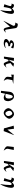

<svg xmlns="http://www.w3.org/2000/svg" viewBox="4978 -5816 1045 11040"><g transform="rotate(90 5500.0 -295.5)"><path d="M565 203Q591 70 604 -72.5Q617 -215 618 -342V-347Q618 -398 604 -421.5Q590 -445 562 -445H555Q524 -442 496.5 -410Q469 -378 453 -330Q443 -300 433 -256.5Q423 -213 414 -166Q405 -119 398.5 -78.5Q392 -38 388 -12.5Q384 13 384 13L223 -24Q223 -24 233.5 -51.5Q244 -79 259.5 -122.5Q275 -166 290.5 -214.5Q306 -263 317.5 -306Q329 -349 330 -375V-377Q330 -400 298.5 -421.5Q267 -443 212 -443Q205 -443 197.5 -442.5Q190 -442 182 -441L247 -580Q333 -580 390.5 -549.5Q448 -519 460 -452Q478 -482 510 -511.5Q542 -541 581.5 -560.5Q621 -580 658 -580Q723 -580 751 -534Q779 -488 779 -419V-404Q776 -335 758.5 -252.5Q741 -170 713 -85.5Q685 -1 650 75Q615 151 576 207Z M1850 -101Q1797 -42 1754.5 -15Q1712 12 1679 12Q1637 12 1609.5 -27Q1582 -66 1565 -135L1512 -350L1192 17L1179 13L1465 -543L1450 -602Q1444 -627 1416.5 -640Q1389 -653 1333 -653Q1309 -653 1277 -650L1349 -798Q1465 -798 1526 -767.5Q1587 -737 1598 -665L1678 -149Q1684 -109 1693.5 -89.5Q1703 -70 1727 -70Q1745 -70 1773.5 -80.5Q1802 -91 1845 -110Z M2741 -95Q2707 -58 2660 -34.5Q2613 -11 2560 0.5Q2507 12 2455 12Q2393 12 2340 -3.5Q2287 -19 2254.5 -48.5Q2222 -78 2222 -120Q2222 -124 2222 -127.5Q2222 -131 2223 -135Q2228 -167 2250.5 -196Q2273 -225 2306.5 -249Q2340 -273 2379 -288.5Q2418 -304 2456 -309Q2385 -317 2338.5 -346Q2292 -375 2292 -415Q2292 -420 2293.5 -425.5Q2295 -431 2296 -436Q2317 -499 2386 -539.5Q2455 -580 2555 -580Q2605 -580 2662.5 -568.5Q2720 -557 2766 -529L2703 -396Q2660 -444 2614 -471.5Q2568 -499 2526 -499Q2498 -499 2474.5 -488Q2451 -477 2445 -454Q2444 -450 2443.5 -446Q2443 -442 2443 -437Q2443 -406 2483.5 -383Q2524 -360 2629 -349L2639 -256Q2575 -256 2529.5 -243Q2484 -230 2456 -211Q2428 -192 2414 -172.5Q2400 -153 2398 -139Q2398 -137 2397.5 -135.5Q2397 -134 2397 -132Q2397 -98 2435 -80.5Q2473 -63 2534 -63Q2578 -63 2630.5 -73Q2683 -83 2738 -104Z M3863 -137Q3793 -59 3743.5 -23.5Q3694 12 3659 12Q3622 12 3594 -23.5Q3566 -59 3541 -124.5Q3516 -190 3485 -279L3399 -211L3349 0H3234L3312 -578L3484 -568L3410 -258L3635 -581L3817 -543L3607 -376Q3628 -272 3643.5 -210.5Q3659 -149 3677.5 -122Q3696 -95 3725 -95Q3748 -95 3780.5 -108.5Q3813 -122 3859 -145Z M4619 12Q4498 -41 4445.5 -91Q4393 -141 4393 -204Q4393 -208 4393.5 -211.5Q4394 -215 4394 -219L4415 -450L4269 -419L4275 -567L4791 -537V-530L4588 -487L4538 -229Q4535 -216 4535 -200Q4535 -164 4554 -113.5Q4573 -63 4622 5Z M5202 169 5258 -330Q5266 -404 5302.5 -460Q5339 -516 5398 -547.5Q5457 -579 5531 -579Q5583 -579 5628.5 -553Q5674 -527 5709 -483.5Q5744 -440 5766 -385.5Q5788 -331 5793 -274Q5794 -262 5794.5 -250Q5795 -238 5795 -227Q5795 -113 5745.5 -50.5Q5696 12 5605 12Q5556 12 5496 -7.5Q5436 -27 5367 -68L5316 177ZM5372 -93Q5440 -81 5488 -81Q5573 -81 5609 -124.5Q5645 -168 5645 -272Q5645 -302 5642 -338Q5639 -381 5624.5 -419.5Q5610 -458 5588.5 -482.5Q5567 -507 5542 -507Q5504 -507 5479.5 -476.5Q5455 -446 5437.5 -384Q5420 -322 5400 -228Z M6804 -281Q6795 -232 6761 -180.5Q6727 -129 6678.5 -85Q6630 -41 6575.5 -14.5Q6521 12 6470 12Q6424 12 6376.5 -11.5Q6329 -35 6289 -74Q6249 -113 6224.5 -160Q6200 -207 6200 -254Q6200 -261 6200.5 -267.5Q6201 -274 6202 -281Q6209 -321 6232 -362.5Q6255 -404 6289 -443Q6323 -482 6364 -513Q6405 -544 6447.5 -562Q6490 -580 6530 -580Q6577 -580 6625.5 -555.5Q6674 -531 6715 -490.5Q6756 -450 6781 -402Q6806 -354 6806 -306Q6806 -299 6805.5 -293Q6805 -287 6804 -281ZM6651 -231Q6652 -236 6652 -241.5Q6652 -247 6652 -252Q6652 -289 6638.5 -329Q6625 -369 6604 -403.5Q6583 -438 6558.5 -459.5Q6534 -481 6512 -481Q6481 -481 6447 -463.5Q6413 -446 6386.5 -413Q6360 -380 6353 -331Q6352 -325 6351.5 -319Q6351 -313 6351 -307Q6351 -270 6364.5 -230.5Q6378 -191 6399 -157.5Q6420 -124 6444 -103.5Q6468 -83 6490 -83Q6522 -83 6556.5 -100Q6591 -117 6617.5 -150Q6644 -183 6651 -231Z M7362 0 7206 -559 7382 -579 7432 -200 7737 -580H7748L7517 15Z M8631 12Q8508 -41 8449 -92Q8390 -143 8390 -206Q8390 -209 8390.5 -212.5Q8391 -216 8391 -219L8430 -567H8603L8536 -229Q8533 -216 8533 -200Q8533 -160 8556.5 -111Q8580 -62 8634 6Z M9863 -137Q9793 -59 9743.5 -23.5Q9694 12 9659 12Q9622 12 9594 -23.5Q9566 -59 9541 -124.5Q9516 -190 9485 -279L9399 -211L9349 0H9234L9312 -578L9484 -568L9410 -258L9635 -581L9817 -543L9607 -376Q9628 -272 9643.5 -210.5Q9659 -149 9677.5 -122Q9696 -95 9725 -95Q9748 -95 9780.5 -108.5Q9813 -122 9859 -145Z M10565 203Q10591 70 10604 -72.5Q10617 -215 10618 -342V-347Q10618 -398 10604 -421.5Q10590 -445 10562 -445H10555Q10524 -442 10496.5 -410Q10469 -378 10453 -330Q10443 -300 10433 -256.5Q10423 -213 10414 -166Q10405 -119 10398.5 -78.5Q10392 -38 10388 -12.5Q10384 13 10384 13L10223 -24Q10223 -24 10233.5 -51.5Q10244 -79 10259.5 -122.5Q10275 -166 10290.5 -214.5Q10306 -263 10317.5 -306Q10329 -349 10330 -375V-377Q10330 -400 10298.5 -421.5Q10267 -443 10212 -443Q10205 -443 10197.5 -442.5Q10190 -442 10182 -441L10247 -580Q10333 -580 10390.5 -549.5Q10448 -519 10460 -452Q10478 -482 10510 -511.5Q10542 -541 10581.5 -560.5Q10621 -580 10658 -580Q10723 -580 10751 -534Q10779 -488 10779 -419V-404Q10776 -335 10758.5 -252.5Q10741 -170 10713 -85.5Q10685 -1 10650 75Q10615 151 10576 207Z"/></g></svg>

Font: Reggae One
Style: Regular
Weight: 400
Designer: Fontworks Inc.
Foundry: Fontworks Inc.
Version: Version 1.100